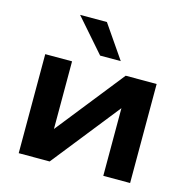

<svg xmlns="http://www.w3.org/2000/svg" viewBox="-104 -799 877 899"><g transform="rotate(15 335.0 -350.0)"><path d="M65 0V-480H195V-152L455 -480H605V0H475V-328L215 0ZM175 -700H305L415 -540H315Z"/></g></svg>

Font: Xolonium
Style: Regular
Weight: 400
Designer: Severin Meyer
Version: Version 4.2